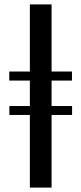

<svg xmlns="http://www.w3.org/2000/svg" viewBox="-20 -851 369 871"><path d="M115.5 0V-329.5H22.5V-370H115.5V-485.5H22V-526.5H115.5V-831H214V-526.5H306.5V-485.5H214V-370H307V-329.5H214V0Z"/></svg>

Font: Merriweather 120pt
Style: Regular
Weight: 400
Version: Version 2.100